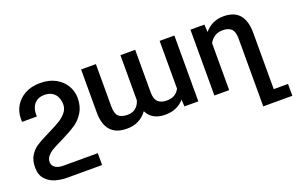

<svg xmlns="http://www.w3.org/2000/svg" viewBox="-91 -892 2230 1448"><g transform="rotate(-20 1024.5 -167.5)"><path d="M248.5 107.9H522V203.1H242.2Q194.8 203.1 149.4 190.2Q104 177.2 72.3 142.6Q40.5 107.9 40.5 47.9Q40.5 -7.3 62.7 -44.2Q85 -81.1 116.9 -102.8Q148.9 -124.5 200.7 -149.9L226.6 -163.1L249 -174.3Q294.4 -196.8 325.4 -215.8Q356.4 -234.9 379.9 -263.2Q403.3 -291.5 403.3 -327.1Q403.3 -357.4 392.1 -383.8Q380.9 -410.2 356 -426.5Q331.1 -442.9 293 -442.9Q255.4 -442.9 231.2 -426.5Q207 -410.2 195.8 -383.8Q184.6 -357.4 184.6 -327.1V-309.1H65.9V-336.9Q65.9 -388.2 92 -434.3Q118.2 -480.5 169.7 -509.3Q221.2 -538.1 293 -538.1Q365.2 -538.1 417 -509.3Q468.8 -480.5 495.4 -434.3Q522 -388.2 522 -336.9Q522 -268.6 492.7 -221.4Q463.4 -174.3 423.1 -146.7Q382.8 -119.1 321.8 -88.9L292.5 -74.2L269 -62.5Q234.9 -45.9 212.6 -32.5Q190.4 -19 174.1 1Q157.7 21 157.7 46.9Q157.7 74.2 180.4 91.1Q203.1 107.9 248.5 107.9Z M1250 -145.5V-528.3H1368.2V0H1256.8L1253.4 -55.2Q1197.3 9.8 1100.6 9.8Q995.6 9.8 956.1 -70.8Q898.4 9.8 793.5 9.8Q620.1 9.8 619.6 -183.6V-528.3H738.3V-185.5Q738.3 -129.9 762.2 -108.4Q786.1 -86.9 833.5 -86.9Q873 -86.9 898.9 -108.2Q924.8 -129.4 935.1 -166V-528.3H1053.7V-186.5Q1053.7 -133.3 1077.9 -110.1Q1102.1 -86.9 1148.4 -86.9Q1220.2 -86.9 1250 -145.5Z M2048.8 107.9V203.1H1815.4V-342.8Q1815.4 -396 1792.5 -418.7Q1769.5 -441.4 1722.2 -441.4Q1651.9 -441.4 1615.7 -377V0H1497.1V-528.3H1608.9L1612.8 -467.8Q1670.9 -538.1 1765.6 -538.1Q1933.6 -538.1 1934.1 -344.2V107.9Z"/></g></svg>

Font: Mardoto Medium
Style: Regular
Weight: 500
Designer: Christian Robertson, Vahan Hovhannisyan
Foundry: Google
Version: Version 1.000